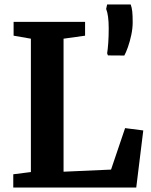

<svg xmlns="http://www.w3.org/2000/svg" viewBox="-20 -841 676 861"><path d="M118.5 -69.5V-667.5L41 -681V-743H361.5V-681L265 -667.5V-71L478 -80.5L541 -266.5L622.5 -256L591 0H39.5V-59.5ZM537.5 -592 464 -592.5 460.5 -602Q463.5 -621 465.5 -649.5Q467.5 -678 467.5 -713.5Q467.5 -773 456 -801L460.5 -821H566Q571 -808 573 -790.2Q575 -772.5 575 -741Q575 -714 568.8 -684.5Q562.5 -655 553.8 -630.2Q545 -605.5 537.5 -592Z"/></svg>

Font: Merriweather
Style: Bold
Weight: 700
Designer: Eben Sorkin
Foundry: Eben Sorkin
Version: Version 2.100; ttfautohint (v1.7.19-72a1) -l 8 -r 50 -G 200 